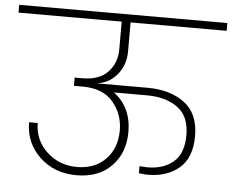

<svg xmlns="http://www.w3.org/2000/svg" viewBox="-84 -801 1040 860"><g transform="rotate(5 436.0 -371.0)"><path d="M-32 -705V-740H904V-705H472V-576Q472 -515 437.5 -472Q403 -429 350 -421V-420H574Q675 -420 739.5 -372Q804 -324 804 -223Q804 -125 749 -78.5Q694 -32 608 -32Q602 -32 595.5 -32.5Q589 -33 581 -34Q573 -35 568 -35V-67Q594 -65 604 -65Q675 -65 720 -103Q765 -141 765 -224Q765 -309 711.5 -347.5Q658 -386 574 -386H425Q505 -326 505 -215Q505 -121 447 -61.5Q389 -2 290 -2Q190 -2 124 -64.5Q58 -127 58 -220H97Q97 -144 152.5 -91.5Q208 -39 289 -39Q369 -39 417.5 -89Q466 -139 466 -219Q466 -291 420.5 -345.5Q375 -400 283 -400H244V-437H279Q354 -437 393 -478Q432 -519 432 -580V-705Z"/></g></svg>

Font: Poppins ExtraLight
Style: Regular
Weight: 275
Designer: Ninad Kale (Devanagari), Jonny Pinhorn (Latin)
Foundry: Indian Type Foundry
Version: Version 3.200;PS 1.000;hotconv 16.6.54;makeotf.lib2.5.65590